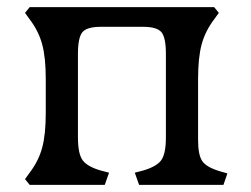

<svg xmlns="http://www.w3.org/2000/svg" viewBox="-20 -517 701 537"><path d="M380 -442H262Q223 -442 210.5 -427Q198 -412 198 -366V-133Q198 -87 211 -69Q224 -51 262 -40L285 -34L273 0H63L50 -16L63 -34Q88 -67 98 -104Q108 -141 108 -201V-296Q108 -356 98 -393Q88 -430 63 -463L50 -481L63 -497H579L592 -481L579 -463Q554 -430 544 -393Q534 -356 534 -296V-126Q534 -83 546 -66Q558 -49 595 -38L616 -32L605 0H369L357 -34L380 -40Q418 -51 431 -69Q444 -87 444 -133V-366Q444 -412 431.5 -427Q419 -442 380 -442Z"/></svg>

Font: Gabriela
Style: Regular
Weight: 400
Designer: Eduardo Rodriguez Tunni
Foundry: Eduardo Rodriguez Tunni
Version: Version 1.003